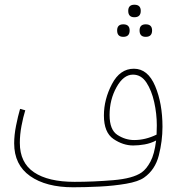

<svg xmlns="http://www.w3.org/2000/svg" viewBox="-20 -772 753 813"><path d="M523 -726Q523 -699 549 -699Q576 -699 576 -726Q576 -752 549 -752Q523 -752 523 -726ZM571 -643Q571 -616 597 -616Q624 -616 624 -643Q624 -669 597 -669Q571 -669 571 -643ZM476 -643Q476 -616 502 -616Q529 -616 529 -643Q529 -669 502 -669Q476 -669 476 -643ZM548 -179Q511 -179 477.5 -200.5Q444 -222 444 -285Q444 -350 473.5 -403Q503 -456 543 -456Q578 -456 600 -422.5Q622 -389 633 -339.5Q644 -290 644 -241Q644 -220 643 -202Q596 -179 548 -179ZM290 21Q341 21 401.5 18Q462 15 514 6Q566 -3 590 -20Q637 -53 652.5 -114Q668 -175 668 -235Q668 -334 637 -407.5Q606 -481 547 -481Q488 -481 454 -416Q420 -351 420 -283Q420 -211 460.5 -183.5Q501 -156 544 -156Q567 -156 592.5 -160.5Q618 -165 641 -177Q634 -119 617 -87.5Q600 -56 580 -42Q543 -16 459 -9Q375 -2 296 -2Q184 -2 124 -42.5Q64 -83 64 -167Q64 -202 71 -239Q78 -276 87 -305L65 -311Q56 -280 48 -240Q40 -200 40 -165Q40 -74 107.5 -26.5Q175 21 290 21Z"/></svg>

Font: Noto Sans Arabic Condensed Thin
Style: Regular
Weight: 250
Width: 3
Designer: Nadine Chahine
Foundry: Monotype Imaging Inc.
Version: 1.001